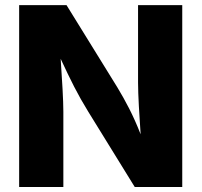

<svg xmlns="http://www.w3.org/2000/svg" viewBox="-20 -748 806 768"><path d="M56.6 0H233.4V-301.3C233.4 -347.2 228.5 -426.3 222.7 -512.7C263.2 -425.8 290 -371.1 333 -301.3L519 0H709V-727.5H532.2V-418C532.2 -367.2 537.6 -283.7 542.5 -210.9C511.7 -290 481.4 -345.2 449.2 -398.9L246.1 -727.5H56.6Z"/></svg>

Font: Inter ExtraBold
Style: Regular
Weight: 800
Designer: Rasmus Andersson
Foundry: rsms
Version: Version 4.001;git-9221beed3